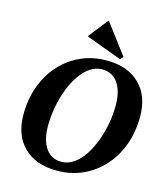

<svg xmlns="http://www.w3.org/2000/svg" viewBox="-136 -1042 1005 1161"><g transform="rotate(15 367.0 -461.5)"><path d="M329 16Q197 16 122 -57.5Q47 -131 47 -261Q47 -357 77 -438.5Q107 -520 161.5 -580Q216 -640 289.5 -673Q363 -706 450 -706Q582 -706 657 -632.5Q732 -559 732 -429Q732 -333 702 -251.5Q672 -170 617.5 -110Q563 -50 489.5 -17Q416 16 329 16ZM341 -43Q383 -43 419 -68Q455 -93 483 -135.5Q511 -178 531 -231.5Q551 -285 561.5 -343Q572 -401 572 -456Q572 -546 536.5 -596.5Q501 -647 438 -647Q396 -647 360.5 -622Q325 -597 296.5 -554.5Q268 -512 248.5 -458.5Q229 -405 218.5 -347Q208 -289 208 -234Q208 -144 243 -93.5Q278 -43 341 -43ZM525 -734 303 -816V-822L396 -939H401L541 -753Z"/></g></svg>

Font: Platypi SemiBold
Style: Italic
Weight: 600
Italic angle: -13°
Designer: David Sargent
Foundry: Bolt Cutter Type
Version: Version 1.200; ttfautohint (v1.8.4.7-5d5b)